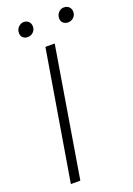

<svg xmlns="http://www.w3.org/2000/svg" viewBox="-166 -948 701 1010"><g transform="rotate(-20 184.5 -443.0)"><path d="M168 -724H220L100 0H47ZM62 -840Q62 -860 75.5 -873Q89 -886 105 -886Q121 -886 132 -875.5Q143 -865 143 -847Q143 -829 130 -816.5Q117 -804 99 -804Q83 -804 72.5 -813.5Q62 -823 62 -840ZM287 -840Q287 -859 299.5 -872.5Q312 -886 329 -886Q347 -886 358 -875.5Q369 -865 369 -847Q369 -829 356 -816.5Q343 -804 325 -804Q309 -804 298 -813.5Q287 -823 287 -840Z"/></g></svg>

Font: Nebula Sans Light
Style: Regular
Weight: 300
Italic angle: -9°
Designer: Paul D. Hunt for Adobe (as Source Sans)
Foundry: Nebula Entertainment & Broadcasting LLC
Version: Version 1.010